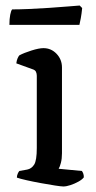

<svg xmlns="http://www.w3.org/2000/svg" viewBox="-20 -674 348 694"><path d="M209 0Q201 0 178.5 -3.5Q156 -7 128.5 -12Q101 -17 76.5 -22.5Q52 -28 41 -32Q41 -39 44 -46Q47 -53 50 -56L78 -61Q94 -64 103.5 -79Q113 -94 113 -139V-400Q113 -408 110 -414.5Q107 -421 97 -424L39 -445Q40 -455 43.5 -463Q47 -471 50 -474Q67 -483 94 -491.5Q121 -500 137 -500Q165 -500 184.5 -479.5Q204 -459 204 -430V-120Q204 -100 200 -85Q196 -70 192 -64L276 -56Q279 -52 281 -46.5Q283 -41 283 -33Q277 -25 263.5 -17.5Q250 -10 235 -5Q220 0 209 0ZM14 -584Q14 -606 17 -621Q20 -636 24 -640Q49 -640 84.5 -641.5Q120 -643 157 -645.5Q194 -648 224 -650.5Q254 -653 268 -654L277 -645Q275 -624 272 -608Q269 -592 267 -584Z"/></svg>

Font: Texturina
Style: Regular
Weight: 400
Designer: Guillermo Torres Carreño
Foundry: Omnibus-Type
Version: Version 1.002; ttfautohint (v1.8.3)